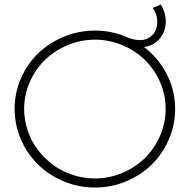

<svg xmlns="http://www.w3.org/2000/svg" viewBox="-20 -842 883 866"><path d="M629.9 -629.9Q694.8 -580.1 732.4 -507.1Q770 -434.1 770 -351.1Q770 -278.8 741.5 -213.1Q712.9 -147.5 664.6 -99.9Q616.2 -52.2 549.1 -24.2Q481.9 3.9 408.2 3.9Q334.5 3.9 267.3 -24.2Q200.2 -52.2 151.6 -99.9Q103 -147.5 74.5 -213.1Q45.9 -278.8 45.9 -351.1Q45.9 -422.9 74.5 -488.3Q103 -553.7 151.6 -600.8Q200.2 -647.9 267.3 -676Q334.5 -704.1 408.2 -704.1Q491.7 -704.1 566.9 -668V-668.9Q589.4 -661.1 612.8 -661.1Q638.7 -661.1 657.7 -675.5Q676.8 -689.9 684.3 -711.4Q691.9 -732.9 688.2 -758.8Q684.6 -784.7 668.9 -806.2L705.1 -821.8Q724.1 -791.5 727.1 -758.3Q730 -725.1 719 -698.2Q708 -671.4 684.6 -652.3Q661.1 -633.3 629.9 -629.9ZM408.2 -37.1Q472.7 -37.1 531.5 -62Q590.3 -86.9 633.3 -128.9Q676.3 -170.9 701.7 -229.2Q727.1 -287.6 727.1 -351.1Q727.1 -414.6 701.7 -472.2Q676.3 -529.8 633.3 -571.8Q590.3 -613.8 531.5 -638.4Q472.7 -663.1 408.2 -663.1Q343.8 -663.1 284.7 -638.2Q225.6 -613.3 182.6 -571.5Q139.6 -529.8 114.3 -472.2Q88.9 -414.6 88.9 -351.1Q88.9 -300.3 105.2 -252.2Q121.6 -204.1 151.1 -165.5Q180.7 -127 220 -97.9Q259.3 -68.8 307.9 -53Q356.4 -37.1 408.2 -37.1Z"/></svg>

Font: Montserrat-Arabic ExtraLight
Style: Regular
Weight: 275
Designer: Mohamed Gaber
Foundry: Kief Type Foundry
Version: Version 5.008;PS 005.008;hotconv 1.0.88;makeotf.lib2.5.64775